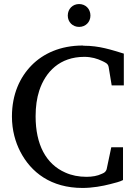

<svg xmlns="http://www.w3.org/2000/svg" viewBox="-20 -912 666 949"><path d="M389 -687C278 -687 193 -647 136 -589C79 -531 39 -447 39 -336C39 -268 56 -210 80 -163C133 -60 232 17 388 17C436 17 487 8 525 -2C549 -8 573 -14 588 -22V-184H530L507 -75C504 -66 498 -59 488 -55C487 -55 485 -54 481 -52C463 -43 436 -38 408 -38C369 -38 334 -45 303 -59C207 -101 156 -198 156 -337C156 -385 162 -427 174 -464C205 -558 276 -631 397 -631C432 -631 461 -622 484 -611C498 -604 514 -599 517 -581L532 -490H592V-647C529 -666 472 -686 393 -686ZM371 -892C339 -892 315 -868 315 -835C315 -803 339 -779 371 -779C403 -779 427 -803 427 -835C427 -868 403 -892 371 -892Z"/></svg>

Font: Veleka
Style: Regular
Weight: 400
Designer: Stefan Peev, Context Ltd, 2016; SIL International, 1997-2014.
Foundry: Stefan Peev, Context Ltd, 2016
Version: Version 1.000